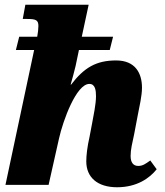

<svg xmlns="http://www.w3.org/2000/svg" viewBox="-20 -780 694 810"><path d="M474 10C557 10 611 -28 641 -66L614 -103C593 -88 582 -80 563 -80C542 -80 531 -95 531 -122C531 -149 538 -177 546 -214L561 -293C568 -330 579 -375 579 -410C579 -471 551 -525 470 -525C386 -525 335 -495 280 -423H278C286 -452 293 -476 299 -502L313 -569H443L457 -625H325L354 -760H87L76 -700H95C132 -700 142 -695 142 -670C142 -659 140 -640 137 -625H61L47 -569H124L3 0H185L229 -196C246 -272 302 -426 357 -426C382 -426 385 -398 385 -374C385 -341 374 -289 369 -262L358 -204C348 -160 344 -124 344 -99C344 -32 391 10 474 10Z"/></svg>

Font: Noto Serif SemiCondensed Black
Style: Italic
Weight: 900
Width: 4
Italic angle: -12°
Designer: Monotype Design Team
Foundry: Monotype Imaging Inc.
Version: Version 2.014